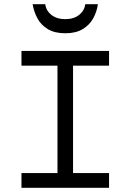

<svg xmlns="http://www.w3.org/2000/svg" viewBox="-20 -892 620 912"><path d="M82 0V-70H253V-580H82V-650H498V-580H327V-70H498V0ZM290 -734Q240 -734 207.5 -753.5Q175 -773 158 -804.5Q141 -836 135 -872H195Q199 -841 224.5 -821Q250 -801 290 -801Q330 -801 355.5 -821Q381 -841 385 -872H445Q440 -836 422.5 -804.5Q405 -773 372.5 -753.5Q340 -734 290 -734Z"/></svg>

Font: Sometype Mono
Style: Regular
Weight: 400
Monospace: yes
Designer: Ryoichi Tsunekawa
Foundry: Dharma Type
Version: Version 1.000; ttfautohint (v1.8.3)